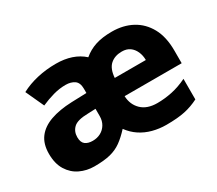

<svg xmlns="http://www.w3.org/2000/svg" viewBox="-108 -780 1141 1011"><g transform="rotate(-30 462.5 -275.0)"><path d="M647 -559Q716 -559 769 -530.5Q822 -502 852.5 -446.5Q883 -391 883 -308V-231H536Q538 -179 572 -146Q606 -113 668 -113Q712 -113 757.5 -122.5Q803 -132 850 -155V-30Q809 -9 764.5 0.5Q720 10 652 10Q609 10 569.5 -0.5Q530 -11 497.5 -32.5Q465 -54 441 -87Q409 -52 379 -30.5Q349 -9 311 0.5Q273 10 214 10Q168 10 128 -9Q88 -28 63.5 -67.5Q39 -107 39 -167Q39 -227 67.5 -264.5Q96 -302 149.5 -321Q203 -340 278 -343L370 -346V-372Q370 -409 349 -423.5Q328 -438 296 -438Q259 -438 221 -427.5Q183 -417 145 -400L94 -511Q139 -535 193.5 -547.5Q248 -560 307 -560Q359 -560 400.5 -546Q442 -532 473 -504Q506 -532 547.5 -545.5Q589 -559 647 -559ZM322 -248Q259 -247 235.5 -225Q212 -203 212 -168Q212 -137 228.5 -124Q245 -111 274 -111Q301 -111 322.5 -122.5Q344 -134 357 -155.5Q370 -177 370 -206V-250ZM640 -442Q597 -442 570 -418Q543 -394 539 -340H728Q728 -368 717.5 -391.5Q707 -415 688 -428.5Q669 -442 640 -442Z"/></g></svg>

Font: Noto Sans Armenian ExtraBold
Style: Regular
Weight: 800
Version: Version 2.007